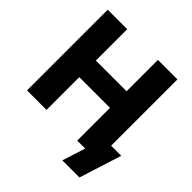

<svg xmlns="http://www.w3.org/2000/svg" viewBox="-229 -898 1224 1224"><g transform="rotate(45 383.5 -286.0)"><path d="M46.9 0V-727.5H222.7V-444.8H499.5V-727.5H675.3V0H499.5V-295.4H222.7V0ZM521.5 156.2 571.3 0H528.3V-129.9H766.6L675.8 156.2Z"/></g></svg>

Font: Inter Display ExtraBold
Style: Regular
Weight: 800
Designer: Rasmus Andersson
Foundry: rsms
Version: Version 4.000;git-a52131595